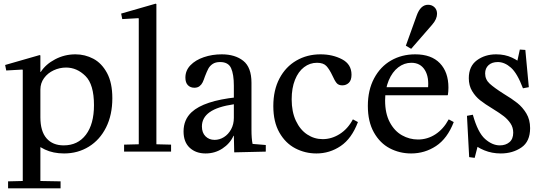

<svg xmlns="http://www.w3.org/2000/svg" viewBox="-20 -826 2956 1046"><path d="M196 -526 200 -524V160L310 162V200H24V162L104 160V-445L102 -447L14 -442L8 -472ZM150 -67 200 -187Q200 -111 233.5 -72.5Q267 -34 327 -34Q404 -34 448 -92Q492 -150 492 -253Q492 -366 445.5 -412Q399 -458 340 -458Q305 -458 272.5 -443Q240 -428 220 -400.5Q200 -373 200 -338V-434H202Q229 -476 280.5 -503Q332 -530 391 -530Q443 -530 488.5 -506Q534 -482 563 -428.5Q592 -375 592 -291Q592 -200 558 -132Q524 -64 464 -27Q404 10 329 10Q270 10 224.5 -11.5Q179 -33 150 -67Z M828 -806 832 -804V-40L912 -38V0H656V-38L736 -40V-725L734 -727L646 -722L640 -752Z M1024 -215Q1091 -277 1268 -296L1254 -258Q1165 -245 1122.5 -215Q1080 -185 1080 -137Q1080 -103 1099.5 -83.5Q1119 -64 1149 -64Q1176 -64 1200 -79Q1224 -94 1239 -121.5Q1254 -149 1254 -184V-86H1252Q1233 -44 1192 -17Q1151 10 1100 10Q1047 10 1013.5 -21Q980 -52 980 -110Q980 -174 1024 -215ZM1188 -530Q1261 -530 1305.5 -494.5Q1350 -459 1350 -375V-120Q1350 -70 1356 -42L1428 -36V0L1256 4L1254 -86V-359Q1254 -421 1239 -454.5Q1224 -488 1179 -488Q1154 -488 1138.5 -477.5Q1123 -467 1115 -452Q1107 -437 1097 -411Q1090 -390 1084 -377.5Q1078 -365 1067 -356.5Q1056 -348 1039 -348Q1017 -348 1003.5 -362Q990 -376 990 -403Q990 -442 1017.5 -470.5Q1045 -499 1090.5 -514.5Q1136 -530 1188 -530Z M1726 -530Q1792 -530 1843.5 -503Q1895 -476 1895 -419Q1895 -389 1880.5 -375Q1866 -361 1845 -361Q1824 -361 1813.5 -374Q1803 -387 1791 -414Q1775 -448 1758.5 -466Q1742 -484 1707 -484Q1668 -484 1636.5 -460Q1605 -436 1587 -391Q1569 -346 1569 -285Q1569 -217 1592 -168Q1615 -119 1653.5 -93.5Q1692 -68 1738 -68Q1787 -68 1831 -96Q1875 -124 1902 -175H1904L1930 -161Q1896 -71 1836 -30.5Q1776 10 1704 10Q1642 10 1588.5 -18Q1535 -46 1502 -104Q1469 -162 1469 -248Q1469 -335 1502.5 -398.5Q1536 -462 1594.5 -496Q1653 -530 1726 -530Z M2257 -66Q2309 -66 2352.5 -94.5Q2396 -123 2424 -175H2426L2452 -161Q2417 -71 2355.5 -30.5Q2294 10 2220 10Q2157 10 2103.5 -18Q2050 -46 2017 -104.5Q1984 -163 1984 -249Q1984 -335 2018 -399Q2052 -463 2110.5 -496.5Q2169 -530 2242 -530Q2330 -530 2376.5 -481.5Q2423 -433 2423 -349Q2423 -327 2420 -309L2418 -307H2076L2082 -351H2327L2311 -339Q2319 -405 2294.5 -444.5Q2270 -484 2221 -484Q2182 -484 2149.5 -459Q2117 -434 2097.5 -387.5Q2078 -341 2078 -279Q2078 -208 2103.5 -160Q2129 -112 2170 -89Q2211 -66 2257 -66ZM2220 -560 2191 -577 2250 -741Q2271 -800 2312 -800Q2333 -800 2347 -786.5Q2361 -773 2361 -751Q2361 -737 2354.5 -722Q2348 -707 2334 -691Z M2556 -201Q2583 -104 2622.5 -69Q2662 -34 2703 -34Q2735 -34 2755.5 -51.5Q2776 -69 2776 -103Q2776 -132 2761 -154Q2746 -176 2725 -192.5Q2704 -209 2665 -233Q2622 -259 2596 -279.5Q2570 -300 2552 -330Q2534 -360 2534 -400Q2534 -465 2578 -497.5Q2622 -530 2683 -530Q2731 -530 2769.5 -512Q2808 -494 2835 -467L2796 -483L2812 -556L2842 -554L2861 -351L2829 -345Q2798 -427 2763.5 -457.5Q2729 -488 2692 -488Q2660 -488 2641.5 -471Q2623 -454 2623 -426Q2623 -393 2647.5 -370.5Q2672 -348 2724 -315Q2769 -288 2798 -265Q2827 -242 2847.5 -208Q2868 -174 2868 -128Q2868 -55 2820.5 -22.5Q2773 10 2708 10Q2660 10 2618.5 -7Q2577 -24 2549 -51L2593 -71L2566 34L2536 30L2524 -195Z"/></svg>

Font: Minipax
Style: Regular
Weight: 400
Designer: Raphaël Ronot
Foundry: Velvetyne Type Foundry
Version: Version 1.000